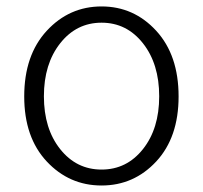

<svg xmlns="http://www.w3.org/2000/svg" viewBox="-20 -567 634 600"><path d="M55.7 -265.6Q55.7 -394.5 126 -470.7Q196.3 -546.9 297.4 -546.9Q398.4 -546.9 468.3 -470.7Q538.1 -394.5 538.1 -265.6Q538.1 -137.7 468.3 -62.5Q398.4 12.7 297.4 12.7Q196.3 12.7 126 -62.5Q55.7 -137.7 55.7 -265.6ZM168 -101.1Q218.8 -37.1 297.4 -37.1Q376 -37.1 426.8 -101.1Q477.5 -165 477.5 -266.1Q477.5 -367.2 426.8 -431.6Q376 -496.1 297.4 -496.1Q218.8 -496.1 168 -431.6Q117.2 -367.2 117.2 -266.1Q117.2 -165 168 -101.1Z"/></svg>

Font: Gen Jyuu Gothic P Light
Style: Regular
Weight: 200
Designer: [Source Han Sans]
Ryoko NISHIZUKA  (kana & ideographs); Paul D. Hunt (Latin, Greek & Cyrillic); Wenlong ZHANG  (bopomofo
Version: Version 1.002.20150607